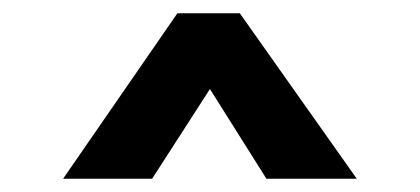

<svg xmlns="http://www.w3.org/2000/svg" viewBox="-20 -731 632 289"><path d="M75 -462 247 -711H341L517 -462H381L296 -597L209 -462Z"/></svg>

Font: Onest
Style: Bold
Weight: 700
Designer: Dmitri Voloshin, Andrey Kudryavtsev
Foundry: Dmitri Voloshin, Andrey Kudryavtsev
Version: Version 1.000;gftools[0.9.33]